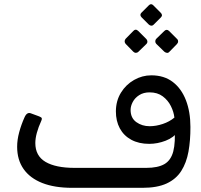

<svg xmlns="http://www.w3.org/2000/svg" viewBox="-20 -902 967 924"><path d="M327.4 1.9Q242.3 1.9 183.4 -21.3Q124.4 -44.6 93.5 -88.6Q62.5 -132.6 62.5 -195.8Q62.5 -229 72.3 -265.4Q82 -301.7 97.9 -337.1Q109.8 -364.5 129.3 -356.3L163.9 -343.6Q171.7 -340.9 177.9 -337Q184.1 -333.1 179.1 -321.6Q150 -257.6 150 -213.7Q150 -151.8 199.1 -122.9Q248.2 -94.1 339.4 -94.1H465.2V1.9ZM460.8 1.9Q446.1 1.9 441.3 -3.4Q436.5 -8.7 436.9 -15.7Q437.3 -22.6 437.3 -27.8V-69.3Q437.3 -85.2 441.2 -89.7Q445.1 -94.1 460.8 -94.1H683.6Q739.9 -94.1 771.3 -112.3Q802.8 -130.5 814 -173.9Q825.1 -217.2 820.1 -292.8L839.7 -271.6Q816.4 -239.9 777.1 -224.8Q737.8 -209.7 698 -209.7Q648.1 -209.7 611.8 -229.4Q575.6 -249 556.5 -284.5Q537.5 -319.9 537.7 -366.7Q538.1 -417.2 562.2 -456.2Q586.3 -495.2 625.3 -517.3Q664.4 -539.5 708.1 -539.5Q769.6 -539.5 811.2 -507.8Q852.9 -476.1 874.7 -419.9Q896.4 -363.7 896.4 -291.1Q896.7 -226.1 887 -172.2Q877.2 -118.4 852.3 -79.2Q827.4 -40.1 782.2 -19.1Q736.9 1.9 665.8 1.9ZM700.4 -294.6Q730.9 -294.6 763.4 -305.5Q795.9 -316.4 819.3 -336.1Q816.3 -363.4 802.4 -391.4Q788.6 -419.3 763.2 -438.4Q737.8 -457.5 699.8 -457.5Q670.6 -457.5 649.9 -444.2Q629.2 -430.9 618.8 -411.1Q608.5 -391.4 608.5 -372.9Q608.5 -334.2 635.9 -314.4Q663.4 -294.6 700.4 -294.6ZM718.7 -782.6Q714 -777.9 708 -778.4Q701.9 -778.9 696.4 -783.6L660.9 -819.1Q650.4 -830.6 660.9 -841.1L696.4 -876.5Q707.1 -887.2 717.7 -876.5L753 -841.1Q765.3 -829.2 754.2 -818.1ZM645.6 -652.5Q641.1 -647.9 634 -647.8Q627 -647.7 621.2 -653.5L584.6 -690.9Q579.9 -696.5 579.9 -703.1Q579.9 -709.7 584.6 -715.3L621.2 -752.7Q633.1 -765.4 645.6 -752.7L683.1 -715.3Q688.8 -710.4 689.3 -702.9Q689.8 -695.5 684.1 -689.9ZM794.9 -652.5Q789.9 -646.7 783 -647.7Q776.1 -648.7 770.5 -653.5L732.1 -690.9Q727.3 -695.7 727.3 -703.2Q727.3 -710.7 732.1 -715.3L770.5 -752.7Q782.4 -764.2 793.9 -752.7L831.3 -715.3Q836.9 -710.6 837.1 -703.1Q837.2 -695.7 831.5 -689.9Z"/></svg>

Font: Rubik Light
Style: Italic
Weight: 300
Italic angle: -12°
Designer: Hubert and Fischer
Foundry: Hubert and Fischer
Version: Version 2.300;gftools[0.9.30]